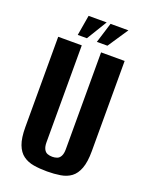

<svg xmlns="http://www.w3.org/2000/svg" viewBox="-140 -803 688 888"><g transform="rotate(20 203.5 -359.0)"><path d="M204 12Q168 12 138 7Q108 2 86 -14Q64 -30 52 -61.5Q40 -93 40 -147V-591H156V-114Q156 -93 162.5 -80.5Q169 -68 180 -64Q191 -60 204 -60Q216 -60 227 -64Q238 -68 244.5 -80.5Q251 -93 251 -114V-591H367V-147Q367 -94 355 -62Q343 -30 321.5 -14Q300 2 269.5 7Q239 12 204 12ZM122 -630 139 -730H228L167 -630ZM216 -630 247 -730H335L268 -630Z"/></g></svg>

Font: Alumni Sans Thin
Style: Bold
Weight: 700
Version: Version 1.018